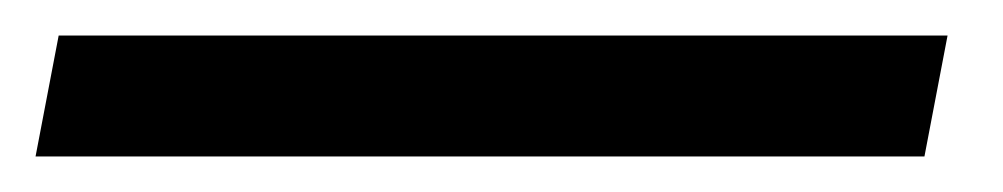

<svg xmlns="http://www.w3.org/2000/svg" viewBox="-44 41 564 108"><path d="M-11 61H489L476 129H-24Z"/></svg>

Font: Involve Medium Oblique
Style: Italic
Weight: 500
Italic angle: -10.5°
Designer: Stefan Peev
Foundry: Context Ltd.
Version: Version 1.001